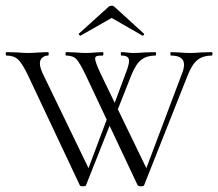

<svg xmlns="http://www.w3.org/2000/svg" viewBox="-25 -651 766 674"><path d="M718 -456Q689 -456 669.5 -441.5Q650 -427 634 -387L481 -1Q480 3 470 3Q461 3 458 -1L277 -385Q256 -429 244 -442.5Q232 -456 207 -456Q205 -456 205 -462Q205 -468 207 -468L240 -467Q264 -465 275 -465Q291 -465 313 -467L336 -468Q338 -468 338 -462Q338 -456 336 -456Q320 -456 314.5 -454Q309 -452 309 -445Q309 -434 327 -395L491 -56L470 -11L614 -393Q621 -410 621 -424Q621 -456 575 -456Q573 -456 573 -462Q573 -468 575 -468L603 -467Q623 -465 641 -465Q658 -465 682 -467L718 -468Q721 -468 721 -462Q721 -456 718 -456ZM266 3Q256 3 255 -1L74 -385Q54 -427 39 -441.5Q24 -456 -2 -456Q-5 -456 -5 -462Q-5 -468 -2 -468L35 -467Q59 -465 71 -465Q89 -465 115 -467L144 -468Q146 -468 146 -462Q146 -456 144 -456Q133 -456 124 -449Q115 -442 115 -428Q115 -416 124 -395L288 -56L267 -11L359 -256L373 -243L277 -1Q276 3 266 3ZM428 -437Q428 -447 421.5 -451.5Q415 -456 401 -456Q399 -456 399 -462Q399 -468 401 -468Q410 -468 421.5 -466.5Q433 -465 443 -465Q460 -465 484 -467L520 -468Q523 -468 523 -462Q523 -456 520 -456Q491 -456 471.5 -441.5Q452 -427 436 -387L379 -243L365 -256L416 -393Q428 -423 428 -437ZM367 -631Q373 -631 378 -626L480 -533Q481 -533 481 -531Q481 -529 478.5 -527Q476 -525 475 -526L367 -588L258 -526Q256 -525 253 -528.5Q250 -532 252 -533L355 -626Q360 -631 367 -631Z"/></svg>

Font: Cormorant Unicase Light
Style: Regular
Weight: 300
Designer: Christian Thalmann (Catharsis Fonts)
Foundry: Catharsis Fonts
Version: Version 4.000